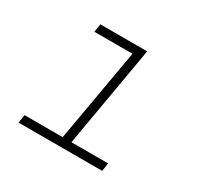

<svg xmlns="http://www.w3.org/2000/svg" viewBox="-120 -667 827 805"><g transform="rotate(30 293.5 -264.0)"><path d="M149.4 -528.3 143.1 -488.8H327.6L249 -39.6H64.5L58.1 0H462.9L469.2 -39.6H291.5L376 -528.3Z"/></g></svg>

Font: Roboto Mono ExtraLight
Style: Italic
Weight: 250
Italic angle: -10°
Monospace: yes
Designer: Google
Version: Version 3.000